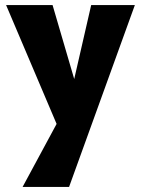

<svg xmlns="http://www.w3.org/2000/svg" viewBox="-20 -447 556 756"><path d="M225 93 4 -427H187L288 -82ZM339 -427H511L252 289H69L253 -52Z"/></svg>

Font: Ysabeau Office Black
Style: Regular
Weight: 900
Designer: Christian Thalmann (Catharsis Fonts)
Version: Version 2.001;gftools[0.9.30]; featfreeze: tnum,lnum,ss02